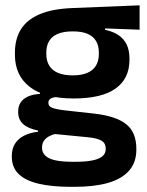

<svg xmlns="http://www.w3.org/2000/svg" viewBox="-20 -530 565 740"><path d="M264 -150.5Q152.5 -150.5 95 -194.8Q37.5 -239 37.5 -319V-326.5Q37.5 -379.5 60.5 -416.8Q83.5 -454 132.5 -475Q181.5 -496 259.5 -499L518 -509.5V-415.5L385 -420.5V-415Q416.5 -408.5 437.2 -394.2Q458 -380 468.5 -357.8Q479 -335.5 479 -304V-299.5Q479 -227 425.5 -188.8Q372 -150.5 264 -150.5ZM258 93.5H272Q311 93.5 336.5 88.2Q362 83 374.8 72.2Q387.5 61.5 387.5 44.5V43Q387.5 22 371.2 12.2Q355 2.5 319 -1L175.5 -15L205 -16.5Q186.5 -13 172.2 -6.2Q158 0.5 150 11.5Q142 22.5 142 38.5V39.5Q142 58 155 70.2Q168 82.5 194 88Q220 93.5 258 93.5ZM251 190Q180 190 129.5 178.2Q79 166.5 52.2 141Q25.5 115.5 25.5 73.5V71.5Q25.5 43 38 23.5Q50.5 4 73.5 -7.5Q96.5 -19 126.5 -22V-27Q88.5 -34.5 69.2 -51.8Q50 -69 50 -99V-99.5Q50 -120.5 59.5 -135Q69 -149.5 87.8 -158Q106.5 -166.5 134 -168V-182.5L242.5 -155.5L207.5 -156.5Q184.5 -156 175.5 -150.2Q166.5 -144.5 166.5 -134V-133.5Q166.5 -120.5 180.5 -114.8Q194.5 -109 227 -105L344.5 -92Q427 -82.5 466.2 -51.5Q505.5 -20.5 505.5 44V46.5Q505.5 96 477.5 127.8Q449.5 159.5 396.8 174.8Q344 190 269 190ZM260.5 -239.5Q294 -239.5 316.2 -249Q338.5 -258.5 349.8 -277Q361 -295.5 361 -322V-327.5Q361 -354 350 -372.2Q339 -390.5 317 -399.8Q295 -409 261.5 -409H260Q224.5 -409 202 -399.2Q179.5 -389.5 169 -371.2Q158.5 -353 158.5 -327.5V-322Q158.5 -295.5 169.8 -277Q181 -258.5 203.8 -249Q226.5 -239.5 260.5 -239.5Z"/></svg>

Font: Anek Latin Medium SemiBold
Style: Regular
Weight: 600
Version: Version 1.003